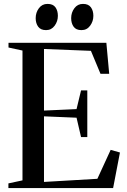

<svg xmlns="http://www.w3.org/2000/svg" viewBox="-20 -962 650 982"><path d="M95 -39.5V-703.5L23.5 -719V-743H524L538.5 -584.5H494L445 -702L205 -711.5V-396.5L371.5 -404L394.5 -499.5H426.5V-261H394.5L371.5 -360L205 -367V-31.5L478 -47.5L546 -195.5L593.5 -182L558.5 0H23V-24ZM215 -808Q188 -808 175.2 -825.5Q162.5 -843 162.5 -869Q162.5 -898 179 -920Q195.5 -942 222.5 -942H223.5Q251 -942 263.5 -924.8Q276 -907.5 276 -881Q276 -853 259.5 -830.5Q243 -808 216 -808ZM396 -808Q369 -808 356.5 -825.5Q344 -843 344 -869Q344 -898 360.5 -920Q377 -942 404 -942H405Q432 -942 444.8 -924.8Q457.5 -907.5 457.5 -881Q457.5 -853 441 -830.5Q424.5 -808 397 -808Z"/></svg>

Font: Merriweather 120pt
Style: Regular
Weight: 400
Version: Version 2.100